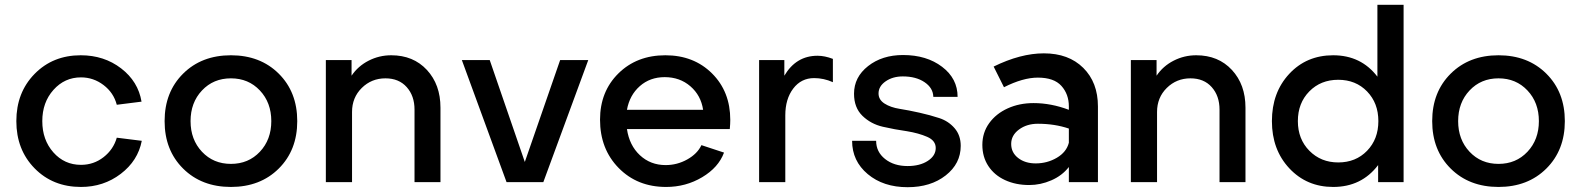

<svg xmlns="http://www.w3.org/2000/svg" viewBox="-20 -758 6579 799"><path d="M569 -335 466 -322Q453 -372 411 -404Q369 -436 317 -436Q249 -436 202.5 -384Q156 -332 156 -254Q156 -176 202 -124Q248 -72 317 -72Q370 -72 411 -104Q452 -136 466 -185L570 -172Q554 -89 482.5 -34.5Q411 20 317 20Q200 20 124 -57.5Q48 -135 48 -254Q48 -373 124 -450.5Q200 -528 316 -528Q413 -528 484 -473.5Q555 -419 569 -335Z M1217 -254Q1217 -133 1140 -56.5Q1063 20 941 20Q819 20 742 -56.5Q665 -133 665 -254Q665 -375 742 -451.5Q819 -528 941 -528Q1063 -528 1140 -451.5Q1217 -375 1217 -254ZM1109 -254Q1109 -331 1061.5 -381.5Q1014 -432 941 -432Q868 -432 820.5 -381.5Q773 -331 773 -254Q773 -177 820.5 -126.5Q868 -76 941 -76Q1014 -76 1061.5 -126.5Q1109 -177 1109 -254Z M1608 -528Q1700 -528 1756.5 -467Q1813 -406 1813 -310V0H1705V-302Q1705 -359 1672.5 -395.5Q1640 -432 1584 -432Q1526 -432 1485.5 -392Q1445 -352 1445 -292V0H1336V-508H1443V-443Q1470 -483 1514 -505.5Q1558 -528 1608 -528Z M2088 0 1902 -508H2018L2164 -84L2311 -508H2428L2241 0Z M2750 -71Q2798 -71 2840 -94.5Q2882 -118 2899 -154L2993 -123Q2970 -61 2902 -20.5Q2834 20 2752 20Q2632 20 2554.5 -59Q2477 -138 2477 -260Q2477 -377 2553.5 -452.5Q2630 -528 2749 -528Q2867 -528 2943 -452.5Q3019 -377 3019 -259Q3019 -243 3017 -221H2589Q2599 -153 2643 -112Q2687 -71 2750 -71ZM2589 -301H2906Q2897 -361 2853 -399Q2809 -437 2746 -437Q2685 -437 2642.5 -399.5Q2600 -362 2589 -301Z M3382 -526Q3412 -526 3446 -513V-416Q3408 -433 3368 -433Q3314 -433 3281 -389.5Q3248 -346 3248 -278V0H3139V-508H3244V-443Q3293 -526 3382 -526Z M3757 21Q3656 21 3591 -33.5Q3526 -88 3526 -172H3626Q3626 -126 3663 -96.5Q3700 -67 3757 -67Q3808 -67 3841 -88.5Q3874 -110 3874 -142Q3874 -173 3838.5 -188.5Q3803 -204 3754 -212Q3704 -219 3654 -230.5Q3604 -242 3569 -276Q3534 -310 3534 -368Q3534 -437 3592.5 -483Q3651 -529 3738 -529Q3836 -529 3900.5 -480Q3965 -431 3965 -355H3864Q3863 -392 3827.5 -416Q3792 -440 3737 -440Q3695 -440 3665.5 -419.5Q3636 -399 3636 -369Q3636 -343 3661 -327Q3686 -311 3724 -305Q3762 -299 3806.5 -289Q3851 -279 3889 -266.5Q3927 -254 3952.5 -224.5Q3978 -195 3978 -151Q3978 -77 3915.5 -28Q3853 21 3757 21Z M4549 -315V0H4428V-63Q4400 -27 4355 -7.5Q4310 12 4263 12Q4207 12 4162.5 -8.5Q4118 -29 4093 -67Q4068 -105 4068 -155Q4068 -206 4096.5 -245.5Q4125 -285 4173.5 -307Q4222 -329 4281 -329Q4354 -329 4428 -301V-315Q4428 -366 4397 -400.5Q4366 -435 4299 -435Q4237 -435 4158 -395L4115 -481Q4227 -536 4324 -536Q4427 -536 4488 -475.5Q4549 -415 4549 -315ZM4428 -164V-223Q4369 -243 4299 -243Q4253 -243 4220.5 -219Q4188 -195 4188 -159Q4188 -123 4217 -100.5Q4246 -78 4290 -78Q4338 -78 4378 -101.5Q4418 -125 4428 -164Z M4958 -528Q5050 -528 5106.5 -467Q5163 -406 5163 -310V0H5055V-302Q5055 -359 5022.5 -395.5Q4990 -432 4934 -432Q4876 -432 4835.5 -392Q4795 -352 4795 -292V0H4686V-508H4793V-443Q4820 -483 4864 -505.5Q4908 -528 4958 -528Z M5712 -439V-738H5821V0H5715V-71Q5646 20 5528 20Q5418 20 5345.5 -57.5Q5273 -135 5273 -254Q5273 -373 5345 -450.5Q5417 -528 5528 -528Q5644 -528 5712 -439ZM5381 -254Q5381 -179 5429 -130.5Q5477 -82 5549 -82Q5622 -82 5669 -130.5Q5716 -179 5716 -254Q5716 -329 5669 -377.5Q5622 -426 5549 -426Q5476 -426 5428.5 -377.5Q5381 -329 5381 -254Z M6492 -254Q6492 -133 6415 -56.5Q6338 20 6216 20Q6094 20 6017 -56.5Q5940 -133 5940 -254Q5940 -375 6017 -451.5Q6094 -528 6216 -528Q6338 -528 6415 -451.5Q6492 -375 6492 -254ZM6384 -254Q6384 -331 6336.5 -381.5Q6289 -432 6216 -432Q6143 -432 6095.5 -381.5Q6048 -331 6048 -254Q6048 -177 6095.5 -126.5Q6143 -76 6216 -76Q6289 -76 6336.5 -126.5Q6384 -177 6384 -254Z"/></svg>

Font: Metropolitano Medium
Style: Regular
Weight: 500
Designer: Fonts by Alex Slobzheninov & Chris M. Simpson / Changes by Cristiano Sobral
Foundry: Fonts by Alex Slobzheninov & Chris M. Simpson / Changes by Cristiano Sobral
Version: Version 1.00;August 30, 2020;FontCreator 13.0.0.2681 64-bit